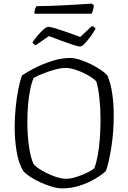

<svg xmlns="http://www.w3.org/2000/svg" viewBox="-20 -1040 709 1060"><path d="M323 0Q298 0 266 -9.5Q234 -19 202.5 -33.5Q171 -48 146 -64.5Q121 -81 109 -95Q82 -139 71.5 -205Q61 -271 61 -337Q61 -392 66.5 -446.5Q72 -501 81 -547Q90 -593 101 -623Q128 -642 172 -664.5Q216 -687 268 -703.5Q320 -720 367 -720Q390 -720 420.5 -710.5Q451 -701 482 -685.5Q513 -670 538 -653Q563 -636 574 -621Q592 -578 600 -520.5Q608 -463 608 -404Q608 -312 595 -229Q582 -146 565 -96Q541 -74 503.5 -52Q466 -30 420 -15Q374 0 323 0ZM344 -53Q370 -53 401.5 -63Q433 -73 460.5 -86.5Q488 -100 500 -110Q511 -136 519 -178.5Q527 -221 531 -273Q535 -325 535 -379Q535 -441 529 -496.5Q523 -552 512 -590Q505 -599 486 -612Q467 -625 442 -637Q417 -649 390.5 -657Q364 -665 343 -665Q318 -665 284.5 -656Q251 -647 219 -634.5Q187 -622 166 -610Q154 -583 146 -542.5Q138 -502 134.5 -456Q131 -410 131 -365Q131 -295 140 -231.5Q149 -168 166 -133Q180 -117 211.5 -98.5Q243 -80 280 -66.5Q317 -53 344 -53ZM422 -783Q413 -783 383.5 -792.5Q354 -802 317.5 -815.5Q281 -829 250 -841L177 -790Q173 -792 167.5 -796Q162 -800 159 -807Q172 -825 189 -845Q206 -865 221.5 -878.5Q237 -892 247 -892Q258 -892 287.5 -883Q317 -874 354 -861Q391 -848 423 -836L487 -896Q494 -895 499.5 -890.5Q505 -886 508 -882Q496 -861 479.5 -838Q463 -815 447.5 -799Q432 -783 422 -783ZM170 -964Q170 -981 174 -991.5Q178 -1002 182 -1006Q212 -1006 256.5 -1007.5Q301 -1009 347.5 -1011.5Q394 -1014 432 -1016.5Q470 -1019 487 -1020L498 -1011Q497 -995 493 -982.5Q489 -970 486 -964Z"/></svg>

Font: Texturina Thin
Style: Regular
Weight: 100
Designer: Guillermo Torres Carreño
Foundry: Omnibus-Type
Version: Version 1.002; ttfautohint (v1.8.3)